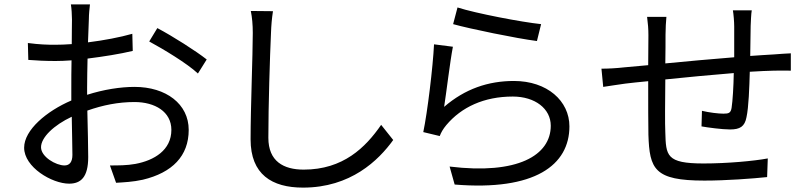

<svg xmlns="http://www.w3.org/2000/svg" viewBox="-20 -813 3674 875"><path d="M90 -140C90 -51 217 24 295 24C348 24 382 -5 382 -97C382 -139 380 -226 378 -309C449 -334 519 -348 593 -348C686 -348 761 -304 761 -221C761 -129 683 -82 597 -66C559 -59 518 -59 481 -59L509 20C542 18 587 16 631 6C765 -26 840 -102 840 -221C840 -339 737 -417 593 -417C529 -417 452 -405 377 -381V-414C377 -453 378 -500 379 -546C451 -555 527 -567 585 -581L583 -659C527 -643 453 -629 381 -620L385 -726C385 -748 388 -775 390 -793H303C306 -777 308 -743 308 -724C308 -706 307 -664 307 -612C279 -610 254 -609 231 -609C196 -609 160 -610 107 -617L109 -540C145 -537 188 -535 233 -535C254 -535 279 -536 306 -538C305 -495 305 -450 305 -410V-355C193 -307 90 -221 90 -140ZM167 -142C167 -187 226 -243 307 -281C308 -209 310 -143 310 -107C310 -75 297 -59 274 -59C235 -59 167 -98 167 -142ZM660 -624C723 -590 833 -524 882 -478L922 -542C874 -580 767 -648 697 -685Z M1122 -178C1122 -18 1219 42 1361 42C1578 42 1705 -82 1772 -175L1717 -244C1646 -141 1544 -40 1364 -40C1272 -40 1203 -78 1203 -185C1203 -332 1210 -552 1215 -663C1216 -696 1219 -730 1224 -762L1123 -763C1129 -734 1132 -700 1132 -663C1132 -560 1122 -324 1122 -178Z M1909 -211 1984 -193C1990 -209 1999 -225 2014 -243C2083 -325 2186 -373 2317 -373C2418 -373 2490 -318 2490 -240C2490 -105 2339 -16 2029 -54L2052 28C2418 58 2575 -61 2575 -237C2575 -353 2474 -444 2322 -444C2205 -444 2099 -408 2004 -326C2014 -389 2031 -533 2044 -600L1958 -611C1953 -508 1928 -301 1909 -211ZM2045 -703C2120 -682 2333 -638 2427 -626L2446 -703C2359 -712 2149 -752 2065 -779Z M2721 -500 2729 -417C2757 -421 2799 -428 2830 -432C2855 -435 2891 -439 2934 -443C2934 -345 2934 -241 2935 -199C2940 -42 2962 10 3190 10C3289 10 3410 1 3476 -6L3479 -91C3415 -79 3293 -68 3186 -68C3016 -68 3015 -104 3012 -210C3010 -248 3011 -350 3012 -451C3109 -461 3224 -472 3324 -480C3323 -419 3319 -353 3314 -321C3310 -298 3301 -295 3277 -295C3254 -295 3212 -300 3179 -308L3177 -237C3204 -232 3271 -223 3307 -223C3352 -223 3374 -236 3382 -279C3392 -325 3395 -414 3397 -486C3440 -489 3478 -490 3507 -491C3531 -491 3569 -492 3584 -491V-570C3561 -569 3532 -567 3507 -565C3475 -563 3438 -561 3399 -558C3400 -601 3400 -650 3401 -695C3402 -716 3403 -750 3406 -766H3320C3323 -749 3326 -714 3326 -692V-552C3221 -544 3108 -533 3012 -524C3013 -576 3013 -623 3013 -655C3013 -686 3015 -713 3017 -736H2929C2933 -705 2935 -682 2935 -652L2934 -516C2887 -512 2848 -508 2824 -506C2789 -502 2752 -500 2721 -500Z"/></svg>

Font: GenEiGothic-pro-Regular
Style: Regular
Weight: 400
Designer: Ryoko NISHIZUKA (kana & ideographs); Paul D. Hunt (Latin, Greek & Cyrillic); Wenlong ZHANG (bopomofo); Sandoll Communica
Foundry: Adobe Systems Incorporated; o_tamon
Version: Version 1.000.140830